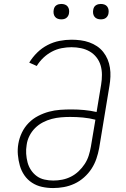

<svg xmlns="http://www.w3.org/2000/svg" viewBox="-20 -944 640 972"><path d="M249 8Q220 8 192.5 2Q165 -4 142 -19Q119 -34 103.5 -56.5Q88 -79 80.5 -105.5Q73 -132 70.5 -160.5Q68 -189 73 -217Q78 -246 91 -273Q104 -300 125 -321.5Q146 -343 173 -357Q200 -371 228 -378.5Q256 -386 284.5 -388Q313 -390 341 -390Q374 -390 406 -387Q438 -384 469 -377L492 -516Q496 -540 496 -565Q496 -590 489.5 -612.5Q483 -635 468.5 -653.5Q454 -672 434 -683.5Q414 -695 390.5 -700Q367 -705 342 -705Q317 -705 291.5 -700Q266 -695 242.5 -682.5Q219 -670 199.5 -651.5Q180 -633 166 -610L128 -627Q145 -655 168.5 -678Q192 -701 221 -716Q250 -731 281 -737Q312 -743 342 -743Q365 -743 388 -740Q411 -737 432 -729.5Q453 -722 471 -710Q489 -698 502.5 -681Q516 -664 524.5 -644Q533 -624 536.5 -601.5Q540 -579 539 -555.5Q538 -532 534 -509L482 -194Q477 -167 468 -140.5Q459 -114 443.5 -90Q428 -66 405.5 -46Q383 -26 357 -14Q331 -2 303.5 3Q276 8 249 8ZM250 -30Q273 -30 295.5 -34.5Q318 -39 339 -49.5Q360 -60 378 -77Q396 -94 409 -114Q422 -134 429 -156Q436 -178 440 -201L463 -338Q432 -346 400 -349Q368 -352 335 -352Q312 -352 288.5 -350Q265 -348 242 -342Q219 -336 197 -324.5Q175 -313 157.5 -295.5Q140 -278 129 -256Q118 -234 115 -211Q111 -188 112.5 -165.5Q114 -143 119.5 -122Q125 -101 137 -83Q149 -65 166 -52.5Q183 -40 205 -35Q227 -30 250 -30ZM490 -846Q481 -846 472.5 -849Q464 -852 458.5 -859Q453 -866 451.5 -875.5Q450 -885 452 -895Q453 -901 456 -907Q459 -913 465 -917Q471 -921 477.5 -922.5Q484 -924 490 -924Q500 -924 508.5 -921Q517 -918 522.5 -911Q528 -904 529.5 -894.5Q531 -885 529 -875Q528 -869 524.5 -863Q521 -857 515.5 -853Q510 -849 503.5 -847.5Q497 -846 490 -846ZM290 -846Q281 -846 272.5 -849Q264 -852 258.5 -859Q253 -866 251.5 -875.5Q250 -885 252 -895Q253 -901 256 -907Q259 -913 265 -917Q271 -921 277.5 -922.5Q284 -924 290 -924Q300 -924 308.5 -921Q317 -918 322.5 -911Q328 -904 329.5 -894.5Q331 -885 329 -875Q328 -869 324.5 -863Q321 -857 315.5 -853Q310 -849 303.5 -847.5Q297 -846 290 -846Z"/></svg>

Font: Iosevka Slab XLtEx
Style: Italic
Weight: 200
Width: 7
Italic angle: -9°
Monospace: yes
Designer: Belleve Invis
Foundry: Belleve Invis
Version: Version 11.1.0; ttfautohint (v1.8.3)